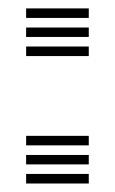

<svg xmlns="http://www.w3.org/2000/svg" viewBox="-20 -432 271 452"><path d="M41.5 -300V-322.5H189V-300ZM41.5 -389.8V-412.2H189V-389.8ZM41.5 -345V-367.2H189V-345ZM41.5 0V-22.5H189V0ZM41.5 -89.8V-112.2H189V-89.8ZM41.5 -45V-67.2H189V-45Z"/></svg>

Font: Big Shoulders Inline Display Thin ExtraBold
Style: Regular
Weight: 800
Version: Version 2.002